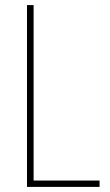

<svg xmlns="http://www.w3.org/2000/svg" viewBox="-20 -734 431 754"><path d="M86 0V-714H112V-25H371V0Z"/></svg>

Font: Noto Sans Myanmar Condensed Thin
Style: Regular
Weight: 100
Width: 3
Designer: Monotype Design Team
Foundry: Monotype Imaging Inc.
Version: Version 2.107; ttfautohint (v1.8.4.7-5d5b)